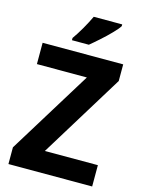

<svg xmlns="http://www.w3.org/2000/svg" viewBox="-136 -1009 811 1088"><g transform="rotate(15 269.5 -465.5)"><path d="M515.1 0H23.9V-98.1L326.2 -588.9H33.2V-713.9H505.9V-616.2L204.1 -125H515.1ZM189.9 -771V-784.2Q200.2 -798.3 211.9 -816.9Q223.6 -835.4 235.1 -855.2Q246.6 -875 256.8 -894.8Q267.1 -914.6 274.9 -931.2H441.9V-920.9Q436.5 -912.1 426.3 -900.1Q416 -888.2 402.8 -874.5Q389.6 -860.8 374.5 -846.4Q359.4 -832 344 -818.4Q328.6 -804.7 314.5 -792.5Q300.3 -780.3 289.1 -771Z"/></g></svg>

Font: Droid Sans
Style: Bold
Weight: 700
Foundry: Ascender Corporation
Version: Version 1.00 build 112